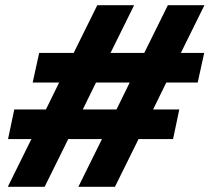

<svg xmlns="http://www.w3.org/2000/svg" viewBox="-20 -720 808 740"><path d="M10 0 101 -184H11L35 -298H157L208 -402H106L131 -516H264L355 -700H497L406 -516H536L627 -700H768L677 -516H767L742 -402H621L570 -298H671L647 -184H514L423 0H282L373 -184H243L152 0ZM299 -298H429L480 -402H350Z"/></svg>

Font: Red Hat Display Black
Style: Italic
Weight: 900
Italic angle: -12°
Designer: Pentagram / MCKL
Foundry: Pentagram / MCKL
Version: Version 1.003; Red Hat Display Black Italic